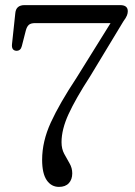

<svg xmlns="http://www.w3.org/2000/svg" viewBox="-20 -720 527 752"><path d="M263 -41Q263 -17 249.5 -2.5Q236 12 211 12Q181 12 163 -14.2Q145 -40.5 145 -94Q145 -166 179 -240.2Q213 -314.5 279.5 -415L413 -629.5H117.5Q100.5 -629.5 92.8 -622.5Q85 -615.5 81 -600L65.5 -539.5Q61 -521 44.5 -521Q24.5 -522 27 -547L40 -669Q43 -700 76.5 -700H450.5Q480.5 -700 480.5 -676Q480.5 -668 477.2 -659.5Q474 -651 463 -636L333 -421Q276 -333 248.5 -273Q221 -213 221 -163Q221 -137 231.5 -117.5Q242 -98 252.5 -80Q263 -62 263 -41Z"/></svg>

Font: Fraunces 9pt Soft Light
Style: Regular
Weight: 300
Version: Version 1.000;[0bf87f6ff]